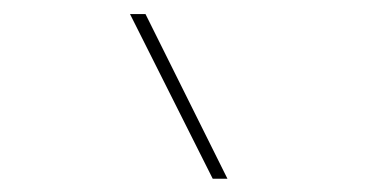

<svg xmlns="http://www.w3.org/2000/svg" viewBox="-20 -830 540 279"><path d="M168.9 -809.6H191.4L310.5 -570.3H289.1Z"/></svg>

Font: Mgen+ 1m thin
Style: Regular
Weight: 100
Designer: [Source Han Sans]
Ryoko NISHIZUKA  (kana & ideographs); Paul D. Hunt (Latin, Greek & Cyrillic); Wenlong ZHANG  (bopomofo
Version: Version 1.059.20150602